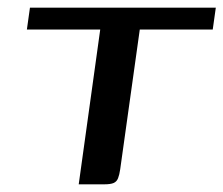

<svg xmlns="http://www.w3.org/2000/svg" viewBox="-20 -480 582 500"><path d="M58 -460H542L534 -403H344L293 -39Q291 -25 287.5 -16Q284 -7 276 -3.5Q268 0 252 0H185L241 -403H50Z"/></svg>

Font: Genos Thin Medium
Style: Italic
Weight: 500
Italic angle: -8°
Version: Version 1.010